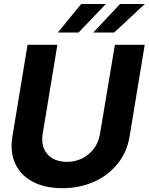

<svg xmlns="http://www.w3.org/2000/svg" viewBox="-20 -958 765 988"><path d="M571.2 -727.5H724.7L646.8 -255.5Q633.7 -175.8 585.8 -116Q538 -56.2 464.6 -23Q391.1 10.1 300.7 10.4Q210.3 10.1 148 -23Q85.7 -56.2 58.3 -116Q30.8 -175.8 43.8 -255.5L121.8 -727.5H275.3L199.5 -268.2Q192.8 -226.7 205.7 -194.5Q218.7 -162.3 249 -143.8Q279.3 -125.2 323.7 -125Q368.7 -125.2 404.6 -143.8Q440.5 -162.3 464.1 -194.5Q487.7 -226.7 494.4 -268.2ZM459.9 -790.6 597.6 -937.5H725.3L567.5 -790.6ZM277.6 -790.6 397.8 -937.5H524.7L384.3 -790.6Z"/></svg>

Font: Inter Tight
Style: Italic
Weight: 400
Italic angle: -9.39999°
Designer: Rasmus Andersson
Foundry: rsms
Version: Version 3.002